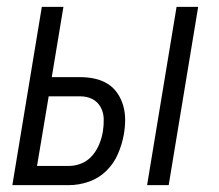

<svg xmlns="http://www.w3.org/2000/svg" viewBox="-20 -540 640 560"><path d="M409 0 495 -520H558L472 0ZM16 0 102 -520H165L131 -315H215Q236 -315 256.5 -310.5Q277 -306 294 -295.5Q311 -285 322.5 -268Q334 -251 339.5 -231.5Q345 -212 345 -190.5Q345 -169 341 -147Q336 -119 324 -91Q312 -63 290 -41.5Q268 -20 239 -10Q210 0 181 0ZM181 -56Q200 -56 218 -63.5Q236 -71 249 -86Q262 -101 269.5 -119.5Q277 -138 280 -156Q283 -175 282.5 -193.5Q282 -212 273.5 -227.5Q265 -243 249.5 -251Q234 -259 215 -259H122L88 -56Z"/></svg>

Font: Iosevka Light Extended Oblique
Style: Regular
Weight: 300
Width: 7
Italic angle: -9°
Monospace: yes
Designer: Belleve Invis
Foundry: Belleve Invis
Version: Version 32.5.0; ttfautohint (v1.8.4)